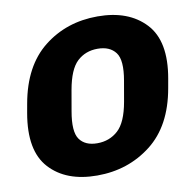

<svg xmlns="http://www.w3.org/2000/svg" viewBox="-82 -808 921 906"><g transform="rotate(-10 379.0 -355.5)"><path d="M37.1 -333.5Q6.3 -157.7 85 -71.8Q163.6 14.2 312.5 14.2Q460.9 14.2 571.5 -71.8Q682.1 -157.7 712.9 -333.5L720.7 -377.4Q752 -553.2 671.6 -639.2Q591.3 -725.1 442.9 -725.1Q293.9 -725.1 185.1 -639.2Q76.2 -553.2 44.9 -377.4ZM245.1 -306.2 262.2 -404.3Q279.3 -501 318.8 -537.8Q358.4 -574.7 416.5 -574.7Q475.1 -574.7 502.9 -537.8Q530.8 -501 513.7 -404.3L496.6 -306.2Q479.5 -210 438.5 -172.9Q397.5 -135.7 338.9 -135.7Q280.8 -135.7 254.4 -172.9Q228 -210 245.1 -306.2Z"/></g></svg>

Font: Roboto Flex
Style: wght 1000 wdth 100 opsz 14.0 GRAD 0.00 slnt -10.00 XTRA 468 XOPQ 96 YOPQ 79 YTLC 514 YTUC 712 YTAS 750 YTDE -203.00 YTFI 738
Weight: 1000
Italic angle: -10°
Designer: Berlow after Robertson
Foundry: Google
Version: Version 3.100